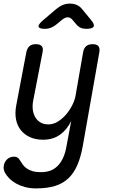

<svg xmlns="http://www.w3.org/2000/svg" viewBox="-30 -805 650 1065"><path d="M365 -134Q342 -86 303 -58Q264 -30 209 -30Q169 -30 138 -43.5Q107 -57 86.5 -82Q66 -107 59 -142Q52 -177 60 -220L116 -515Q121 -538 133.5 -549Q146 -560 169 -560Q192 -560 201.5 -549Q211 -538 206 -515L154 -246Q149 -220 152 -196.5Q155 -173 165.5 -155Q176 -137 194 -126Q212 -115 239 -115Q266 -115 291.5 -131Q317 -147 337 -170.5Q357 -194 371 -222Q385 -250 389 -274L431 -515Q435 -538 448 -549Q461 -560 484 -560Q507 -560 516 -549Q525 -538 521 -515L430 0Q419 64 399.5 109.5Q380 155 349.5 184Q319 213 275 226.5Q231 240 170 240Q136 240 108.5 232.5Q81 225 59.5 213Q38 201 22.5 185.5Q7 170 -2 154Q-7 145 -9 134.5Q-11 124 -9 115Q-8 105 -3 95.5Q2 86 9 79Q16 72 26 68Q36 64 48 64Q59 64 66.5 68.5Q74 73 79 82Q87 95 96 107.5Q105 120 118.5 129.5Q132 139 151 144.5Q170 150 198 150Q224 150 246.5 142.5Q269 135 287.5 117.5Q306 100 319.5 71.5Q333 43 340 0ZM220 -645Q187 -645 184 -657Q181 -669 208 -692L282 -755Q300 -770 318.5 -777.5Q337 -785 358 -785Q379 -785 396 -777.5Q413 -770 425 -755L476 -693Q496 -669 489 -657Q482 -645 448 -645Q431 -645 417.5 -651Q404 -657 394 -669L372 -695Q360 -709 345.5 -709Q331 -709 314 -695L281 -668Q267 -657 252 -651Q237 -645 220 -645Z"/></svg>

Font: Maple Mono
Style: Italic
Weight: 400
Italic angle: -10°
Monospace: yes
Designer: subframe7536
Version: Version 7.300